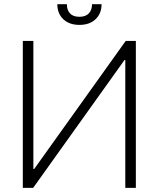

<svg xmlns="http://www.w3.org/2000/svg" viewBox="-20 -904 765 924"><path d="M140.6 -707V-90.8H144.5L585 -707H633.8V0H583V-615.2H579.1L139.6 0H89.8V-707ZM362.3 -784.2Q313.5 -784.2 284.7 -811.5Q255.9 -838.9 255.9 -883.8H301.8Q301.8 -855.5 316.9 -839.4Q332 -823.2 362.3 -823.2Q392.1 -823.2 407.5 -839.6Q422.9 -856 422.9 -883.8H468.8Q468.8 -838.9 439.9 -811.5Q411.1 -784.2 362.3 -784.2Z"/></svg>

Font: Pretendard GOV ExtraLight
Style: Regular
Weight: 200
Designer: Base glyphs from Inter by Rasmus Andersson; Hangeul glyphs from Noto Sans CJK(Source Han Sans) by Jang Soo-young and Kan
Foundry: Kil Hyung-jin
Version: Version 1.309